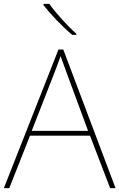

<svg xmlns="http://www.w3.org/2000/svg" viewBox="-20 -972 617 992"><path d="M235 -952H205V-945C240 -900 300 -836 353 -792H374V-798C329 -838 264 -909 235 -952ZM549 0H577L307 -716H282L0 0H28L135 -271H445ZM325 -594 435 -296H144L260 -593C270 -620 283 -652 293 -682C306 -645 317 -617 325 -594Z"/></svg>

Font: Noto Sans Georgian Thin
Style: Regular
Weight: 100
Designer: Monotype Design Team, Akaki Razmadze
Foundry: Google LLC
Version: Version 2.005